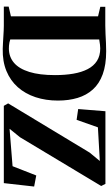

<svg xmlns="http://www.w3.org/2000/svg" viewBox="284 -1074 798 1406"><g transform="rotate(90 683.0 -371.0)"><path d="M337.5 8Q318.5 7.5 295.5 6.2Q272.5 5 249 3.5Q225.5 2 204.5 1Q183.5 0 169 0H28.5V-35.5L99.5 -52V-690L30 -706.5V-743H166Q198 -743 230 -744.8Q262 -746.5 293.8 -748Q325.5 -749.5 355 -749.5Q454.5 -749.5 523.8 -724.2Q593 -699 635.2 -652Q677.5 -605 697 -540.2Q716.5 -475.5 716.5 -396.5Q716.5 -307.5 691.8 -232.5Q667 -157.5 619 -103Q571 -48.5 500.2 -19.2Q429.5 10 337.5 8ZM337.5 -37Q397.5 -38 440.5 -75Q483.5 -112 506.8 -186.8Q530 -261.5 530 -375Q530 -448.5 519.5 -509.2Q509 -570 486.2 -614Q463.5 -658 426 -682Q388.5 -706 334.5 -706Q320.5 -706 307.5 -704.2Q294.5 -702.5 284.8 -700.8Q275 -699 269 -698.5V-47Q280 -43.5 291.2 -41Q302.5 -38.5 314.2 -37.8Q326 -37 337.5 -37ZM755 0 737 -31.5 1097.5 -628.5 1159 -703 912.5 -689 857.5 -533 778.5 -544.5 794.5 -744H1326.5L1342 -713L985 -118.5L923 -42L1197 -64L1265 -237.5L1346 -222L1321 0Z"/></g></svg>

Font: Merriweather 96pt ExtraBold
Style: Regular
Weight: 800
Version: Version 2.100